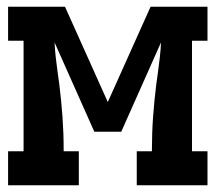

<svg xmlns="http://www.w3.org/2000/svg" viewBox="-20 -550 640 570"><path d="M4 0V-101H50V-429H4V-530H173L300 -247L427 -530H596V-429H550V-101H596V0H386V-101H431V-106Q431 -155 434.5 -203.5Q438 -252 444 -300L449 -336Q452 -358 454.5 -380Q457 -402 458 -424L340 -159H260L142 -424Q143 -402 145.5 -380Q148 -358 151 -336L156 -300Q162 -252 165.5 -203.5Q169 -155 169 -106V-101H214V0Z"/></svg>

Font: Iosevka Curly Slab Extended
Style: Bold
Weight: 700
Width: 7
Monospace: yes
Designer: Belleve Invis
Foundry: Belleve Invis
Version: Version 11.1.0; ttfautohint (v1.8.3)